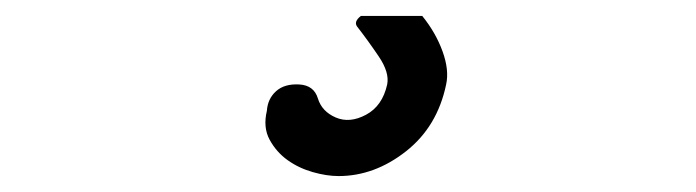

<svg xmlns="http://www.w3.org/2000/svg" viewBox="-20 -57 873 241"><path d="M510 -37Q527 -16 535.5 7.5Q544 31 540 49Q529 102 489.5 133Q450 164 405 164Q390 164 372.5 159Q355 154 341 144Q327 134 318.5 118.5Q310 103 315 82Q316 67 326.5 57.5Q337 48 355.5 49Q374 50 379 66.5Q384 83 401.5 90.5Q419 98 439.5 87Q460 76 466 49Q469 34 455.5 14Q442 -6 428 -24Q424 -30 433 -37Z"/></svg>

Font: VDS
Style: Italic
Weight: 400
Designer: artmaker
Foundry: artmaker
Version: Version 1.000 2009 initial release